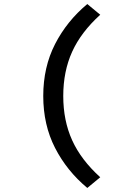

<svg xmlns="http://www.w3.org/2000/svg" viewBox="-20 -753 640 950"><path d="M412 177Q311 93 252.5 -21Q194 -135 194 -278Q194 -421 252.5 -535Q311 -649 412 -733L476 -680Q381 -594 337 -497Q293 -400 293 -278Q293 -156 337 -59Q381 38 476 124Z"/></svg>

Font: Source Code Pro Semibold
Style: Regular
Weight: 600
Monospace: yes
Designer: Paul D. Hunt, Teo Tuominen
Foundry: Adobe Systems Incorporated
Version: Version 2.030;PS 1.000;hotconv 16.6.51;makeotf.lib2.5.65220